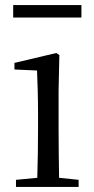

<svg xmlns="http://www.w3.org/2000/svg" viewBox="-20 -737 372 757"><path d="M32 -668H301V-717H32ZM126 0H290V-28L213 -36C212 -92 211 -175 211 -229V-380L214 -520L202 -528L37 -489V-463L126 -459C128 -409 130 -356 130 -289V-229C130 -175 129 -92 127 -36L43 -28V0Z"/></svg>

Font: Noto Serif CJK KR
Style: Regular
Weight: 400
Designer: Ryoko NISHIZUKA 西塚涼子 (kana & ideographs); Frank Grießhammer (Latin, Greek & Cyrillic); Wenlong ZHANG 张文龙 (bopomofo); San
Foundry: Adobe
Version: Version 2.001;hotconv 1.1.0;makeotfexe 2.6.0